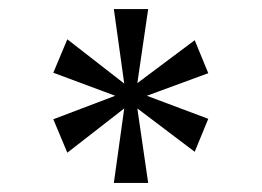

<svg xmlns="http://www.w3.org/2000/svg" viewBox="-20 -780 579 425"><path d="M232 -375H308L284 -540L411 -444L441 -517L305 -568L441 -618L411 -691L284 -596L308 -760H232L255 -595L129 -693L98 -619L235 -568L98 -516L129 -442L255 -540Z"/></svg>

Font: Noto Serif Devanagari Condensed
Style: Regular
Weight: 400
Width: 3
Designer: Universal Thirst, Indian Type Foundry and the Monotype Design Team
Foundry: Monotype Imaging Inc.
Version: Version 2.004